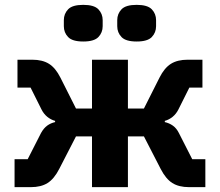

<svg xmlns="http://www.w3.org/2000/svg" viewBox="-20 -771 906 791"><path d="M40 0V-115H94L149 -223Q160 -243 174.5 -253.5Q189 -264 207 -268V-273Q189 -278 174.5 -290Q160 -302 151 -320L106 -410H52V-525H113Q155 -525 182 -508Q209 -491 229 -451L293 -324H359V-525H507V-324H573L637 -451Q657 -491 684 -508Q711 -525 753 -525H814V-410H760L715 -320Q706 -302 691.5 -290Q677 -278 659 -273V-268Q677 -264 692 -253.5Q707 -243 717 -223L772 -115H826V0H759Q717 0 690 -17Q663 -34 642 -75L573 -209H507V0H359V-209H293L224 -75Q203 -34 176 -17Q149 0 107 0ZM323 -600Q278 -600 260.5 -618.5Q243 -637 243 -663V-688Q243 -714 260.5 -732.5Q278 -751 323 -751Q368 -751 385.5 -732.5Q403 -714 403 -688V-663Q403 -637 385.5 -618.5Q368 -600 323 -600ZM543 -600Q498 -600 480.5 -618.5Q463 -637 463 -663V-688Q463 -714 480.5 -732.5Q498 -751 543 -751Q588 -751 605.5 -732.5Q623 -714 623 -688V-663Q623 -637 605.5 -618.5Q588 -600 543 -600Z"/></svg>

Font: IBM Plex Sans
Style: Regular
Weight: 400
Designer: Mike Abbink, Paul van der Laan, Pieter van Rosmalen
Foundry: Bold Monday
Version: Version 3.201